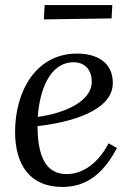

<svg xmlns="http://www.w3.org/2000/svg" viewBox="-20 -721 517 752"><path d="M417 -648.9 419.9 -701.2H154.8L151.9 -645ZM405.3 -159.7C361.3 -75.7 299.3 -39.1 241.2 -39.1C162.6 -39.1 127.4 -103 127 -227.1C251.5 -240.7 421.9 -285.6 421.9 -396C421.9 -481.4 353 -511.2 282.2 -511.2C118.2 -511.2 39.1 -359.9 39.1 -205.1C39.1 -75.2 97.2 11.2 224.1 11.2C314.9 11.2 382.3 -36.1 438 -141.1ZM268.1 -477.1C315.9 -477.1 339.4 -443.4 339.4 -400.9C339.4 -323.7 232.9 -277.3 127.9 -263.2C135.3 -370.6 176.3 -477.1 268.1 -477.1Z"/></svg>

Font: Lora Italic
Style: Regular
Weight: 400
Italic angle: -3°
Designer: Olga Karpushina, Alexei Vanyashin
Foundry: Cyreal
Version: Version 1.011;PS 001.011;hotconv 1.0.70;makeotf.lib2.5.58329